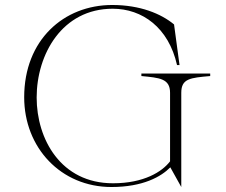

<svg xmlns="http://www.w3.org/2000/svg" viewBox="-20 -735 908 770"><path d="M547 -440V-430C620 -423 662 -420 662 -363V-88C630 -46 557 0 433 0C224 0 127 -177 127 -344C127 -517 229 -700 432 -700C550 -700 656 -625 690 -474H700L678 -637C626 -680 542 -715 430 -715C236 -715 77 -575 77 -345C77 -143 224 15 427 15C554 15 627 -27 663 -64L707 15V-363C707 -420 743 -423 823 -430V-440Z"/></svg>

Font: Sprat Thin
Style: Regular
Weight: 100
Designer: Ethan Nakache
Foundry: Collletttivo
Version: Version 2.000;Glyphs 3.2 (3217)